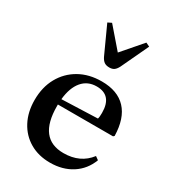

<svg xmlns="http://www.w3.org/2000/svg" viewBox="-204 -963 981 1086"><g transform="rotate(30 286.0 -419.5)"><path d="M294 10.5Q218.5 10.5 161.8 -22.8Q105 -56 73.5 -115.8Q42 -175.5 42 -254Q42 -337.5 77 -400.5Q112 -463.5 174.5 -499Q237 -534.5 320 -534.5Q423.5 -534.5 478.5 -475.8Q533.5 -417 536 -303.5L529 -297H169Q169 -292 169 -286.5Q169 -74.5 333 -74.5Q442 -74.5 501.5 -152.5L523 -137Q496.5 -67 436.2 -28.2Q376 10.5 294 10.5ZM309 -495.5Q250 -495.5 214.5 -453.2Q179 -411 171 -333L405 -341.5Q409 -353.5 409 -380.5Q409 -495.5 309 -495.5ZM316 -623.5Q295 -623.5 282.5 -632.2Q270 -641 260.5 -660L179 -838.5L203.5 -850.5L315.5 -721L427.5 -850.5L452.5 -838.5L368.5 -660Q358.5 -640.5 346.8 -632Q335 -623.5 316 -623.5Z"/></g></svg>

Font: Libre Caslon Text Medium
Style: Regular
Weight: 500
Designer: Pablo Impallari, Rodrigo Fuenzalida, Katja Schimmel
Foundry: Pablo Impallari, Rodrigo Fuenzalida
Version: Version 2.000